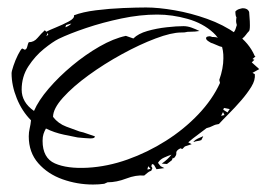

<svg xmlns="http://www.w3.org/2000/svg" viewBox="-20 -487 714 514"><path d="M229 7Q187 7 147.5 -7Q108 -21 82.5 -50Q57 -79 57 -122Q57 -133 59.5 -143.5Q62 -154 63 -165Q39 -189 25 -223.5Q11 -258 11 -291Q11 -296 16 -311Q21 -326 28 -340Q35 -354 39 -357H40L46 -354Q51 -354 53 -362.5Q55 -371 57 -374Q71 -374 80.5 -385.5Q90 -397 100 -406L104 -402Q111 -406 129.5 -413.5Q148 -421 164 -429.5Q180 -438 178 -446Q201 -455 237 -459.5Q273 -464 310 -465.5Q347 -467 371 -467Q404 -467 447.5 -459.5Q491 -452 534.5 -436.5Q578 -421 612.5 -396.5Q647 -372 662 -337L664 -336L656 -329L661 -327L654 -320L674 -302L656 -292L663 -288H662Q664 -273 653 -255Q642 -237 625.5 -218Q609 -199 592.5 -182.5Q576 -166 566 -155Q557 -154 549.5 -150Q542 -146 533 -144L496 -116L484 -106L493 -101L475 -95L468 -88L463 -90Q451 -84 452 -77.5Q453 -71 445 -63L443 -65L440 -58L427 -48L413 -49Q429 -60 439 -73Q430 -70 419 -65Q408 -60 403 -51L410 -42L420 -37L399 -34L392 -46L387 -48L385 -42L388 -37L385 -30Q379 -28 375 -24.5Q371 -21 366 -17Q344 -19 318 -9Q292 1 268 1L259 5Q252 6 244.5 6.5Q237 7 229 7ZM215 -38Q268 -41 321.5 -60Q375 -79 424 -110Q473 -141 511 -181Q549 -221 569 -265L567 -273Q578 -304 578 -331Q579 -374 551 -399.5Q523 -425 482 -436.5Q441 -448 401 -448Q355 -448 305 -437.5Q255 -427 210.5 -412Q166 -397 137 -383Q121 -375 97.5 -356Q74 -337 56 -309.5Q38 -282 38 -247Q38 -213 71 -190Q83 -218 110.5 -250Q138 -282 173.5 -311.5Q209 -341 246.5 -362.5Q284 -384 317 -391L337 -384Q350 -397 374.5 -404Q399 -411 426 -414Q453 -417 471 -417Q482 -417 493 -413Q504 -409 514 -404Q508 -403 502 -402.5Q496 -402 489 -402Q480 -402 478 -401Q476 -400 465 -400Q439 -400 396.5 -384Q354 -368 306.5 -342Q259 -316 217 -285.5Q175 -255 148.5 -225.5Q122 -196 122 -174Q136 -156 157.5 -148Q179 -140 193 -135Q203 -133 213.5 -129Q224 -125 234 -122Q234 -116 221 -116.5Q208 -117 188 -119Q177 -121 151 -126.5Q125 -132 103 -143Q99 -136 96.5 -128.5Q94 -121 94 -110Q94 -64 127 -49.5Q160 -35 215 -38ZM155 -414Q166 -418 171 -424L157 -420ZM104 -390 109 -394 108 -399Q107 -397 106 -394.5Q105 -392 104 -390ZM589 -186 595 -195 580 -198 578 -195V-193ZM572 -177 581 -179 577 -187ZM499 -107 498 -108Q503 -113 509.5 -116Q516 -119 523 -122H524L519 -112Q514 -110 509 -109.5Q504 -109 499 -107ZM375 -33 383 -35 377 -42 375 -36ZM568 -363 549 -371Q544 -372 536.5 -377.5Q529 -383 533 -388Q534 -388 534 -388.5Q534 -389 536 -389Q537 -389 538 -389.5Q539 -390 540 -390Q544 -390 548 -388H551Q553 -388 557 -387.5Q561 -387 562 -386Q566 -385 569 -384.5Q572 -384 574 -384Q584 -384 590 -389Q596 -394 603 -398Q608 -402 610.5 -409Q613 -416 614 -420Q613 -423 612.5 -426Q612 -429 612 -431Q612 -434 612.5 -437Q613 -440 613 -441Q611 -443 610.5 -449Q610 -455 610 -456Q614 -461 621 -463Q628 -465 630 -465Q643 -465 647 -455Q647 -452 648 -441Q649 -430 649 -419Q649 -405 646 -403Q642 -399 638.5 -394Q635 -389 629 -384Q626 -380 615 -375.5Q604 -371 602 -369Q591 -361 578 -361Q574 -361 568 -363Z"/></svg>

Font: Kolker Brush
Style: Regular
Weight: 400
Designer: Robert E. Leuschke
Foundry: Robert E. Leuschke
Version: Version 1.010; ttfautohint (v1.8.3)